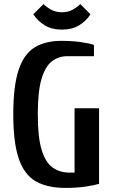

<svg xmlns="http://www.w3.org/2000/svg" viewBox="-20 -910 565 940"><path d="M300 10Q213 10 156.5 -21.5Q100 -53 72.5 -131.5Q45 -210 45 -350Q45 -490 71.5 -568.5Q98 -647 150.5 -678.5Q203 -710 280 -710Q333 -710 375.5 -704Q418 -698 440 -690V-635H310Q268 -635 235 -610.5Q202 -586 183.5 -524.5Q165 -463 165 -350Q165 -238 184 -176Q203 -114 238 -89.5Q273 -65 320 -65H345V-380H465V-10Q443 -3 399.5 3.5Q356 10 300 10ZM283 -765Q234 -765 200 -785.5Q166 -806 143 -840L193 -890Q208 -875 230.5 -862.5Q253 -850 283 -850Q313 -850 335.5 -862.5Q358 -875 373 -890L423 -840Q401 -806 366.5 -785.5Q332 -765 283 -765Z"/></svg>

Font: Cuprum
Style: Regular
Weight: 400
Designer: Jovanny Lemonad
Foundry: Jovanny Lemonad
Version: Version 3.000